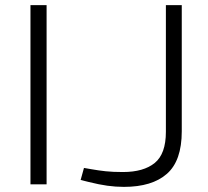

<svg xmlns="http://www.w3.org/2000/svg" viewBox="-20 -720 814 750"><path d="M99 0V-700H162V0ZM464 10Q432 10 399.5 5.5Q367 1 327 -9L295 -17L308 -64L337 -59Q365 -54 393 -51Q421 -48 460 -48Q541 -48 584.5 -83.5Q628 -119 628 -205V-700H690V-207Q690 -92 632 -41Q574 10 464 10Z"/></svg>

Font: REM ExtraLight
Style: Regular
Weight: 250
Designer: Octavio Pardo
Foundry: Ashler Design
Version: Version 1.005;gftools[0.9.28]